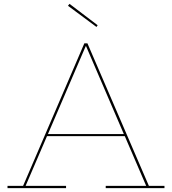

<svg xmlns="http://www.w3.org/2000/svg" viewBox="-20 -977 893 997"><path d="M834 -12V0H529V-12H739L628 -270H224L113 -12H323V0H19V-12H100L418 -752H434L753 -12ZM623 -281 427 -737H425L229 -281ZM487 -846 481 -837 333 -947 341 -957Z"/></svg>

Font: Hepta Slab Thin
Style: Regular
Weight: 250
Designer: Michael LaGattuta
Foundry: Michael LaGattuta
Version: Version 1.100; ttfautohint (v1.8) -l 8 -r 50 -G 200 -x 14 -D